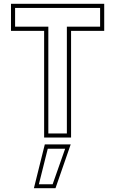

<svg xmlns="http://www.w3.org/2000/svg" viewBox="-20 -720 603 1005"><path d="M211 0V-558.5H37.5V-700H525.5V-558.5H352V0ZM233 -21.5H330V-580.5H504V-678.5H59V-580.5H233ZM157.5 265 214.5 36H350L270.5 265ZM183.5 244.5H255.5L321 58.5H230Z"/></svg>

Font: Tourney Thin ExtraLight
Style: Regular
Weight: 250
Version: Version 1.015